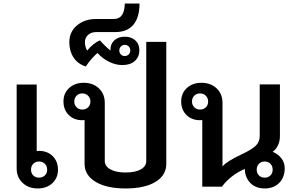

<svg xmlns="http://www.w3.org/2000/svg" viewBox="-20 -1053 1671 1083"><path d="M307 -96Q307 -49 275 -19.5Q243 10 193 10Q141 10 107.5 -21.5Q74 -53 74 -103V-576H187V-201Q191 -202 200 -202Q247 -202 277 -172.5Q307 -143 307 -96ZM246 -96Q246 -116 233 -129Q220 -142 200 -142Q180 -142 167.5 -129Q155 -116 155 -96Q155 -76 167.5 -63.5Q180 -51 200 -51Q220 -51 233 -63.5Q246 -76 246 -96Z M918 -817V-129Q918 -64 857 -27Q796 10 688 10Q581 10 519 -27.5Q457 -65 457 -129V-376Q453 -375 444 -375Q397 -375 367.5 -404.5Q338 -434 338 -481Q338 -527 370 -556.5Q402 -586 452 -586Q505 -586 538 -554.5Q571 -523 571 -473V-145Q571 -115 603 -97.5Q635 -80 688 -80Q743 -80 774 -97.5Q805 -115 805 -145V-817ZM490 -480Q490 -500 477 -513Q464 -526 444 -526Q424 -526 411.5 -513Q399 -500 399 -480Q399 -461 412 -448Q425 -435 444 -435Q464 -435 477 -447.5Q490 -460 490 -480Z M766 -770Q766 -732 740.5 -709Q715 -686 670 -686Q634 -686 597 -703.5Q560 -721 530 -754Q516 -743 497.5 -722Q479 -701 464 -678Q419 -692 395 -728.5Q371 -765 371 -815Q371 -873 414 -909.5Q457 -946 524 -946H623Q682 -946 684 -1033H767Q767 -955 732.5 -913.5Q698 -872 629 -872H522Q494 -872 476.5 -856Q459 -840 459 -814Q459 -802 462.5 -789Q466 -776 472 -768Q487 -787 507 -803Q527 -819 544 -825Q573 -792 603 -768V-773Q603 -806 625.5 -826Q648 -846 684 -846Q720 -846 743 -825.5Q766 -805 766 -770ZM715 -768Q715 -782 706 -791Q697 -800 684 -800Q671 -800 662 -791Q653 -782 653 -768Q653 -755 661.5 -746Q670 -737 684 -737Q697 -737 706 -746Q715 -755 715 -768Z M1586 -104Q1586 -53 1555 -21.5Q1524 10 1473 10Q1423 10 1392.5 -20.5Q1362 -51 1361 -100Q1322 -84 1287.5 -57Q1253 -30 1232 0H1121V-376Q1117 -375 1108 -375Q1061 -375 1031.5 -404.5Q1002 -434 1002 -481Q1002 -527 1034 -556.5Q1066 -586 1116 -586Q1169 -586 1202 -554.5Q1235 -523 1235 -473V-114Q1257 -142 1342 -182Q1400 -209 1422.5 -231Q1445 -253 1445 -286V-577H1559V-286Q1559 -257 1548 -233.5Q1537 -210 1518 -197Q1550 -183 1568 -159Q1586 -135 1586 -104ZM1154 -480Q1154 -500 1141 -513Q1128 -526 1108 -526Q1088 -526 1075.5 -513Q1063 -500 1063 -480Q1063 -461 1076 -448Q1089 -435 1108 -435Q1128 -435 1141 -447.5Q1154 -460 1154 -480ZM1518 -96Q1518 -116 1505.5 -129Q1493 -142 1473 -142Q1453 -142 1440.5 -129Q1428 -116 1428 -96Q1428 -76 1440.5 -63.5Q1453 -51 1473 -51Q1493 -51 1505.5 -63.5Q1518 -76 1518 -96Z"/></svg>

Font: Sarabun SemiBold
Style: Regular
Weight: 600
Designer: Suppakit Chalermlarp | Katatrad Co.,Ltd.
Foundry: Cadson Demak Co.,Ltd.
Version: Version 1.000; ttfautohint (v1.6)